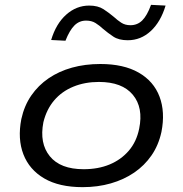

<svg xmlns="http://www.w3.org/2000/svg" viewBox="-20 -763 753 792"><path d="M321 9Q224 9 162.5 -27Q101 -63 76.5 -126.5Q52 -190 68 -272Q80 -327 109 -369Q138 -411 180.5 -440Q223 -469 277 -484Q331 -499 394 -499Q490 -499 552 -463.5Q614 -428 638 -364.5Q662 -301 646 -219Q634 -164 605 -122Q576 -80 533.5 -51Q491 -22 437 -6.5Q383 9 321 9ZM325 -65Q385 -65 432 -84.5Q479 -104 511 -141Q543 -178 554 -232Q572 -319 528 -372Q484 -425 388 -425Q330 -425 282.5 -405.5Q235 -386 203.5 -349Q172 -312 159 -259Q142 -172 185.5 -118.5Q229 -65 325 -65ZM250 -595 191 -598Q211 -665 253 -702.5Q295 -740 348 -740Q384 -740 407 -725Q430 -710 450 -693Q464 -680 480 -669.5Q496 -659 518 -659Q547 -659 567 -679Q587 -699 603 -743L663 -740Q643 -673 602 -635Q561 -597 507 -597Q470 -597 447.5 -612Q425 -627 405 -644Q390 -658 374 -668Q358 -678 335 -678Q307 -678 287 -658Q267 -638 250 -595Z"/></svg>

Font: Nunito Sans 10pt Expanded
Style: Italic
Weight: 400
Width: 7
Italic angle: -9°
Designer: Vernon Adams
Foundry: Vernon Adams
Version: Version 3.101;gftools[0.9.27]